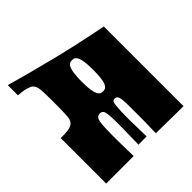

<svg xmlns="http://www.w3.org/2000/svg" viewBox="-136 -964 1228 1228"><g transform="rotate(45 478.0 -350.0)"><path d="M30 0Q74 -156 116.5 -325.5Q159 -495 199 -700H920L917 -452Q913 -452 896.5 -452.5Q880 -453 857 -453.5Q834 -454 810.5 -454.5Q787 -455 770 -455Q699 -455 661 -454.5Q623 -454 606 -451Q589 -448 582 -442Q579 -440 577.5 -436.5Q576 -433 575 -430Q574 -427 574 -424Q574 -422 574.5 -418.5Q575 -415 576.5 -411.5Q578 -408 582 -405Q589 -400 612 -397.5Q635 -395 663 -394Q691 -393 712 -393Q727 -393 737.5 -393Q748 -393 763.5 -393.5Q779 -394 808.5 -394.5Q838 -395 890 -396V-322Q838 -323 808.5 -323.5Q779 -324 763.5 -324.5Q748 -325 737.5 -325Q727 -325 712 -325Q691 -325 664.5 -324.5Q638 -324 616 -321.5Q594 -319 586 -313Q580 -309 577 -302.5Q574 -296 574 -287Q574 -282 575.5 -277Q577 -272 579.5 -268.5Q582 -265 586 -262Q595 -256 610.5 -252.5Q626 -249 662.5 -247.5Q699 -246 770 -246Q787 -246 810.5 -246.5Q834 -247 858 -247.5Q882 -248 899 -248.5Q916 -249 920 -249V0H509Q509 -16 508.5 -32.5Q508 -49 506 -64Q504 -79 499.5 -91Q495 -103 488 -110Q478 -120 464.5 -124Q451 -128 419 -129.5Q387 -131 321 -131Q255 -131 222.5 -129.5Q190 -128 176.5 -124Q163 -120 152 -110Q146 -105 142 -96.5Q138 -88 134.5 -77.5Q131 -67 128.5 -54.5Q126 -42 124.5 -28Q123 -14 122 0ZM348 -350Q370 -350 396.5 -351.5Q423 -353 446 -359Q469 -365 480 -376Q482 -378 484 -381Q486 -384 487 -387Q488 -390 488.5 -394Q489 -398 489 -403Q489 -408 488.5 -412Q488 -416 487 -419Q486 -422 484 -425Q482 -428 480 -430Q469 -442 445.5 -447.5Q422 -453 395.5 -454.5Q369 -456 348 -456Q327 -456 300.5 -454.5Q274 -453 251 -447.5Q228 -442 216 -430Q214 -428 212 -425Q210 -422 209 -419Q208 -416 207.5 -412Q207 -408 207 -403Q207 -393 209.5 -387Q212 -381 216 -376Q225 -367 240 -362Q255 -357 274 -354.5Q293 -352 312.5 -351Q332 -350 348 -350Z"/></g></svg>

Font: Ojuju ExtraBold
Style: Regular
Weight: 800
Designer: Chisaokwu Joboson, Mirko Velimirovic
Foundry: Udi Foundry
Version: Version 1.000